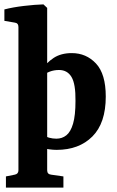

<svg xmlns="http://www.w3.org/2000/svg" viewBox="-26 -675 532 875"><path d="M232 8Q216 8 198.5 5.5Q181 3 163 -1L169 -66Q181 -52 197.5 -47.5Q214 -43 231 -43Q257 -43 276.5 -58.5Q296 -74 307 -111.5Q318 -149 318 -215Q319 -292 300 -324Q281 -356 243 -356Q220 -356 200.5 -348.5Q181 -341 173 -331L162 -354Q185 -389 218.5 -411Q252 -433 301 -433Q367 -433 411.5 -385.5Q456 -338 456 -235Q456 -114 395 -53Q334 8 232 8ZM189 -639V101Q189 119 207 121L263 129V180H1V129L41 121Q58 118 58 101V-552Q58 -570 41 -572L-6 -580V-632Q32 -642 83 -648Q134 -654 172 -655Z"/></svg>

Font: Rasa
Style: Bold
Weight: 700
Designer: Anna Giedrys (Yrsa+Rasa design), David Brezina (Yrsa art-direction, Rasa art-direction, design)
Foundry: Rosetta Type Foundry
Version: Version 2.004